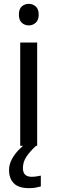

<svg xmlns="http://www.w3.org/2000/svg" viewBox="-20 -757 298 997"><path d="M130 -737Q150 -737 165.5 -723.5Q181 -710 181 -681Q181 -653 165.5 -639Q150 -625 130 -625Q108 -625 93 -639Q78 -653 78 -681Q78 -710 93 -723.5Q108 -737 130 -737ZM173 -536V0H85V-536ZM99 116Q99 161 144 161Q161 161 172.5 158.5Q184 156 192 155V211Q178 215 164 217.5Q150 220 130 220Q77 220 52 195Q27 170 27 126Q27 97 41.5 70Q56 43 77.5 21Q99 -1 119 -15L167 0Q133 32 116 58.5Q99 85 99 116Z"/></svg>

Font: Noto Sans Mongolian
Style: Regular
Weight: 400
Designer: Monotype Design Team
Foundry: Monotype Imaging Inc.
Version: Version 3.001; ttfautohint (v1.8.4.7-5d5b)